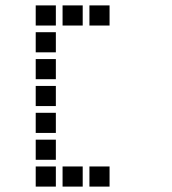

<svg xmlns="http://www.w3.org/2000/svg" viewBox="-20 -708 640 715"><path d="M114 -688Q113 -688 113 -688Q113 -688 113 -687V-614Q113 -613 113 -613Q113 -613 114 -613H187Q188 -613 188 -613Q188 -613 188 -614V-687Q188 -688 188 -688Q188 -688 187 -688ZM214 -688Q213 -688 213 -688Q213 -688 213 -687V-614Q213 -613 213 -613Q213 -613 214 -613H287Q288 -613 288 -613Q288 -613 288 -614V-687Q288 -688 288 -688Q288 -688 287 -688ZM314 -688Q313 -688 313 -688Q313 -688 313 -687V-614Q313 -613 313 -613Q313 -613 314 -613H387Q388 -613 388 -613Q388 -613 388 -614V-687Q388 -688 388 -688Q388 -688 387 -688ZM114 -588Q113 -588 113 -588Q113 -588 113 -587V-514Q113 -513 113 -513Q113 -513 114 -513H187Q188 -513 188 -513Q188 -513 188 -514V-587Q188 -588 188 -588Q188 -588 187 -588ZM114 -488Q113 -488 113 -488Q113 -488 113 -487V-414Q113 -413 113 -413Q113 -413 114 -413H187Q188 -413 188 -413Q188 -413 188 -414V-487Q188 -488 188 -488Q188 -488 187 -488ZM114 -388Q113 -388 113 -388Q113 -388 113 -387V-314Q113 -313 113 -313Q113 -313 114 -313H187Q188 -313 188 -313Q188 -313 188 -314V-387Q188 -388 188 -388Q188 -388 187 -388ZM114 -288Q113 -288 113 -288Q113 -288 113 -287V-214Q113 -213 113 -213Q113 -213 114 -213H187Q188 -213 188 -213Q188 -213 188 -214V-287Q188 -288 188 -288Q188 -288 187 -288ZM114 -188Q113 -188 113 -188Q113 -188 113 -187V-114Q113 -113 113 -113Q113 -113 114 -113H187Q188 -113 188 -113Q188 -113 188 -114V-187Q188 -188 188 -188Q188 -188 187 -188ZM114 -88Q113 -88 113 -88Q113 -88 113 -87V-14Q113 -13 113 -13Q113 -13 114 -13H187Q188 -13 188 -13Q188 -13 188 -14V-87Q188 -88 188 -88Q188 -88 187 -88ZM214 -88Q213 -88 213 -88Q213 -88 213 -87V-14Q213 -13 213 -13Q213 -13 214 -13H287Q288 -13 288 -13Q288 -13 288 -14V-87Q288 -88 288 -88Q288 -88 287 -88ZM314 -88Q313 -88 313 -88Q313 -88 313 -87V-14Q313 -13 313 -13Q313 -13 314 -13H387Q388 -13 388 -13Q388 -13 388 -14V-87Q388 -88 388 -88Q388 -88 387 -88Z"/></svg>

Font: Doto Black
Style: Bold
Weight: 700
Monospace: yes
Version: Version 1.000